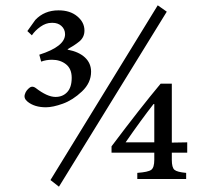

<svg xmlns="http://www.w3.org/2000/svg" viewBox="-20 -674 807 723"><path d="M608 -630 574 -654 170 4 202 29ZM685 -99V-138L627 -137V-359H585C534.3 -298.3 472.7 -219.7 400 -123V-99H561V-72C561 -52.7 557.2 -40.2 549.5 -34.5C541.8 -28.8 524.3 -25 497 -23V0H681V-23C658.3 -25 643.7 -28.8 637 -34.5C630.3 -40.2 627 -52.7 627 -72V-99ZM561 -138H453C491.7 -194 526.7 -242 558 -282H561ZM235 -489C251 -497.7 265.7 -507.3 279 -518C291.7 -528.7 298 -542.3 298 -559C298 -579.7 289 -597.5 271 -612.5C253 -627.5 229.7 -635 201 -635H200C164.7 -635 135.7 -623 113 -599L83 -557L100 -541C108 -553 118.8 -563.8 132.5 -573.5C146.2 -583.2 160 -588 174 -588C175.1 -588 176.3 -588.1 177.4 -588.1C191.1 -588.1 202.4 -584.2 211 -576.5C220.3 -568.2 225 -557.7 225 -545C225 -514.3 192.7 -488.7 128 -468L135 -442C147.7 -446.7 161.3 -449 176 -449C196.7 -449 214.2 -443.3 228.5 -432C242.8 -420.7 250 -403.7 250 -381C250 -357 244.3 -339 233 -327C221.7 -315 207 -309 189 -309C168.3 -309 143.3 -320.3 114 -343C106.7 -348.3 99.7 -349 93 -345C83 -337.7 76.7 -329.3 74 -320C70 -309.3 73.3 -299.7 84 -291C101.3 -277 124.3 -270 153 -270C170.3 -270 191.5 -274.5 216.5 -283.5C241.5 -292.5 265.5 -307.8 288.5 -329.5C311.5 -351.2 323 -376 323 -404C323 -425.3 315.3 -443.2 300 -457.5C284.7 -471.8 263 -481.7 235 -487Z"/></svg>

Font: Ponomar Unicode
Style: Regular
Weight: 400
Version: 1.3